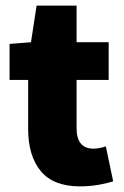

<svg xmlns="http://www.w3.org/2000/svg" viewBox="-20 -650 440 682"><path d="M264 12Q170 12 125 -42Q80 -96 80 -192V-366H14V-494L90 -500L110 -630H252V-500H366V-366H252V-195Q252 -122 312 -122Q332 -122 356 -130L382 -6Q324 12 264 12Z"/></svg>

Font: Assistant ExtraBold
Style: Regular
Weight: 800
Designer: Hebrew By Ben Nathan, Latin by Paul Hunt
Version: Version 2.001;PS 002.001;hotconv 1.0.88;makeotf.lib2.5.64775